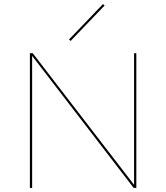

<svg xmlns="http://www.w3.org/2000/svg" viewBox="-20 -918 813 938"><path d="M325 -718 317 -725 483 -898 491 -891ZM646 -658V0H633L137 -645V0H126V-658H140L635 -15V-658Z"/></svg>

Font: Ysabeau SC Hairline
Style: Regular
Weight: 100
Designer: Christian Thalmann (Catharsis Fonts)
Version: Version 0.003